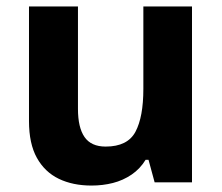

<svg xmlns="http://www.w3.org/2000/svg" viewBox="-20 -566 690 596"><path d="M264 10Q206 10 162.5 -11Q119 -32 94.5 -76Q70 -120 70 -190V-546H222V-228Q222 -170 242.5 -140.5Q263 -111 308 -111Q376 -111 400.5 -157Q425 -203 425 -290V-546H576V0H460L441 -70H432Q415 -42 388.5 -24Q362 -6 330.5 2Q299 10 264 10Z"/></svg>

Font: Noto Sans Symbols
Style: Bold
Weight: 700
Version: Version 2.002